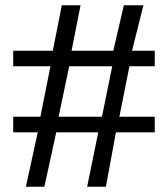

<svg xmlns="http://www.w3.org/2000/svg" viewBox="-20 -719 636 727"><path d="M405 -468H242L202 -277H366ZM566 -218H419L381 -12H310L352 -218H193L148 -12H78L123 -218H30V-277H133L171 -468H30V-527H180L214 -699H285L251 -527H409L449 -699H523L480 -527H566V-468H470L432 -277H566Z"/></svg>

Font: Ekushey Amar Bangla
Style: Regular
Weight: 400
Designer: Al Mamun Sumon
Foundry: Al Mamun Sumon
Version: Version 1.0